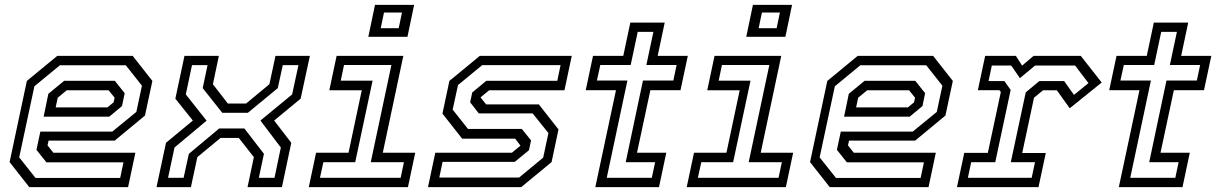

<svg xmlns="http://www.w3.org/2000/svg" viewBox="-20 -770 5004 790"><path d="M526 -540 607 -437 576.5 -294.5 452 -191.5H180L175.5 -172L199.5 -141.5H537L507 0H100.5L19.5 -103L90.5 -437L215.5 -540ZM452.5 -437.5 493 -386.5 482 -333.5 429.5 -290H159.5L179 -384L244 -437.5ZM497.5 -501.5H226.5L121.5 -415L59 -122.5L126 -38H474.5L488 -102H171L130 -153.5L146 -228.5H442L541 -309.5L564 -417.5ZM427 -398.5H254.5L217.5 -368L209 -328H422L447.5 -349L451.5 -368Z M624 0 663 -182.5 773.5 -274 701.5 -364 739 -540H880.5L856 -423.5L917.5 -344H992.5L1088.5 -423.5L1113.5 -540H1255L1217 -364L1108 -274L1178.5 -182.5L1140 0H998.5L1024.5 -123.5L962.5 -202.5H887.5L792 -123.5L765.5 0ZM671.5 -38.5H735.5L757 -137L882 -241.5H985.5L1066 -137L1045 -38.5H1109.5L1135.5 -163L1051.5 -274L1182 -381.5L1208 -502H1143.5L1123 -407.5L1000 -306H894.5L814 -407.5L834 -502H770L744.5 -381.5L830 -273.5L698 -163Z M1495.5 -618.5 1523 -750H1684L1656.5 -618.5ZM1546.5 -654H1620.5L1634 -718.5H1560ZM1250.5 0 1280.5 -141.5H1414L1468.5 -398.5H1335L1365 -540H1639.5L1555 -141.5H1688.5L1658.5 0ZM1296.5 -38.5H1628.5L1642 -102.5H1505.5L1590.5 -502.5H1395.5L1382 -438H1513L1441.5 -102.5H1310.5Z M1741 0 1771 -141.5H2086L2123 -172L2122.5 -169.5L2099.5 -199.5H1881.5L1800.5 -302.5L1829 -437L1954 -540H2332.5L2302.5 -398.5H1992.5L1955.5 -368L1956 -371L1980 -340.5H2197L2278 -237.5L2249.5 -103L2124.5 0ZM1787.5 -39.5H2116L2215 -121.5L2236.5 -222.5L2171.5 -303.5H1950L1914.5 -349L1923 -389.5L1981 -437.5H2273L2286.5 -502H1964L1864.5 -420L1842.5 -319L1905.5 -239.5H2127L2165 -192.5L2156.5 -152L2098 -104H1801Z M2429.5 0 2514.5 -399H2390L2420 -540H2544.5L2573.5 -677H2715L2686 -540H2810L2780 -399H2656L2601 -141.5H2721.5L2691.5 0ZM2476.5 -38.5H2662L2675.5 -102.5H2554.5L2625.5 -438.5H2750.5L2764 -502.5H2639.5L2668.5 -639H2604L2575 -502.5H2450L2436 -438.5H2561.5Z M3050.5 -618.5 3078 -750H3239L3211.5 -618.5ZM3101.5 -654H3175.5L3189 -718.5H3115ZM2805.5 0 2835.5 -141.5H2969L3023.5 -398.5H2890L2920 -540H3194.5L3110 -141.5H3243.5L3213.5 0ZM2851.5 -38.5H3183.5L3197 -102.5H3060.5L3145.5 -502.5H2950.5L2937 -438H3068L2996.5 -102.5H2865.5Z M3819.5 -540 3900.5 -437 3870 -294.5 3745.5 -191.5H3473.5L3469 -172L3493 -141.5H3830.5L3800.5 0H3394L3313 -103L3384 -437L3509 -540ZM3746 -437.5 3786.5 -386.5 3775.5 -333.5 3723 -290H3453L3472.5 -384L3537.5 -437.5ZM3791 -501.5H3520L3415 -415L3352.5 -122.5L3419.5 -38H3768L3781.5 -102H3464.5L3423.5 -153.5L3439.5 -228.5H3735.5L3834.5 -309.5L3857.5 -417.5ZM3720.5 -398.5H3548L3511 -368L3502.5 -328H3715.5L3741 -349L3745 -368Z M3917.5 0 3947.5 -141H4044.5L4098 -391.5L4092 -399H4003.5L4033.5 -540H4160L4185.5 -500L4232.5 -540H4427L4513 -430.5L4381.5 -324.5L4328.5 -398.5H4271.5L4234.5 -368L4186 -140.5H4283L4253 0ZM3962.5 -38.5H4225L4238.5 -102.5H4139L4200.5 -390L4256.5 -436.5H4358.5L4399 -379.5L4458.5 -428L4403.5 -500.5H4239L4176.5 -448.5L4140.5 -500.5H4061L4047.5 -436.5H4112.5L4138.5 -400L4075 -102.5H3976Z M4583.5 0 4668.5 -399H4544L4574 -540H4698.5L4727.5 -677H4869L4840 -540H4964L4934 -399H4810L4755 -141.5H4875.5L4845.5 0ZM4630.5 -38.5H4816L4829.5 -102.5H4708.5L4779.5 -438.5H4904.5L4918 -502.5H4793.5L4822.5 -639H4758L4729 -502.5H4604L4590 -438.5H4715.5Z"/></svg>

Font: Tourney
Style: Italic
Weight: 400
Italic angle: -12°
Version: Version 1.015